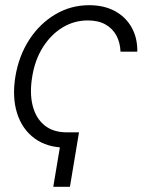

<svg xmlns="http://www.w3.org/2000/svg" viewBox="-20 -552 564 732"><path d="M281.2 -47.4 246.6 160.2H183.1L217.8 -47.4ZM230.5 10.7Q159.7 10.7 112.1 -24.2Q64.5 -59.1 45.2 -120.1Q25.9 -181.2 38.6 -259.8Q51.8 -339.4 91.6 -400.6Q131.3 -461.9 190.7 -497.1Q250 -532.2 319.8 -532.2Q376.5 -532.2 418 -509.8Q459.5 -487.3 481.9 -447.3Q504.4 -407.2 503.4 -355H439.5Q438 -390.1 423.6 -416.7Q409.2 -443.4 382.1 -458.7Q355 -474.1 314.5 -474.1Q262.7 -474.1 218.5 -447.3Q174.3 -420.4 143.8 -372.3Q113.3 -324.2 103 -260.7Q92.3 -197.3 104.5 -149.2Q116.7 -101.1 149.7 -74.2Q182.6 -47.4 235.4 -47.4Z"/></svg>

Font: Inter 28pt Light
Style: Italic
Weight: 300
Italic angle: -9.3988°
Designer: Rasmus Andersson
Foundry: rsms
Version: Version 4.001;git-66647c0bb